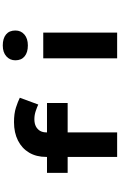

<svg xmlns="http://www.w3.org/2000/svg" viewBox="240 -1105 865 1385"><g transform="rotate(-90 672.5 -412.5)"><path d="M233 0V-511Q233 -583 264 -635Q295 -687 351.5 -715.5Q408 -744 484 -744Q546 -744 589 -730Q632 -716 660 -702L611 -569Q594 -577 565 -587Q536 -597 505 -597Q474 -597 453 -586Q432 -575 421 -556Q410 -537 410 -511V0H322Q293 0 271 0Q249 0 233 0ZM118 -357V-506H622V-357ZM944 0V-533H1130V0ZM1037 -644Q987 -644 958.5 -667.5Q930 -691 930 -734Q930 -774 959 -799.5Q988 -825 1037 -825Q1088 -825 1116.5 -801.5Q1145 -778 1145 -734Q1145 -694 1116 -669Q1087 -644 1037 -644Z"/></g></svg>

Font: Lexend Zetta ExtraBold
Style: Regular
Weight: 800
Designer: Bonnie Shaver-Troup, Thomas Jockin
Foundry: Lexend
Version: Version 1.007